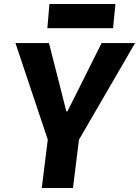

<svg xmlns="http://www.w3.org/2000/svg" viewBox="-20 -943 698 963"><path d="M225 -226.5 57.5 -727H225.5L280 -514L312.5 -384.5H318L383 -513.5L489.5 -727H657.5L367 -226.5ZM189.5 0 229.5 -322.5H386L346 0ZM217.5 -801.5 228 -923H559L547 -801.5Z"/></svg>

Font: Spline Sans Mono
Style: Italic
Weight: 400
Italic angle: -4°
Monospace: yes
Designer: Eben Sorkin, Mirko Velimirovic
Foundry: Sorkin Type
Version: Version 1.004